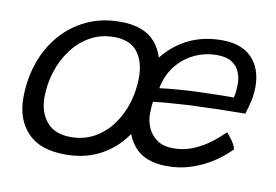

<svg xmlns="http://www.w3.org/2000/svg" viewBox="-64 -638 1085 756"><g transform="rotate(10 478.5 -260.0)"><path d="M237.5 16.5Q135.5 16.5 85.8 -36.2Q36 -89 36 -174.5Q36 -249 58.5 -314.5Q81 -380 123.8 -429.8Q166.5 -479.5 226.5 -507.8Q286.5 -536 361 -536Q456.5 -536 501 -484Q545.5 -432 545.5 -340Q545.5 -267 524.8 -202.5Q504 -138 464.2 -88.5Q424.5 -39 367.5 -11.2Q310.5 16.5 237.5 16.5ZM246 -55Q298.5 -55 340 -78.2Q381.5 -101.5 410.8 -141Q440 -180.5 455.2 -230.2Q470.5 -280 470.5 -332.5Q470.5 -395.5 441 -434Q411.5 -472.5 347 -472.5Q294 -472.5 251.5 -448.5Q209 -424.5 179 -384Q149 -343.5 133.2 -293.2Q117.5 -243 117.5 -191Q117.5 -131.5 149.8 -93.2Q182 -55 246 -55ZM888 -118.5Q875.5 -105.5 852.8 -86.8Q830 -68 798.2 -50.2Q766.5 -32.5 726.8 -20.2Q687 -8 639.5 -8Q548.5 -8 506 -60.5Q463.5 -113 463.5 -201Q463.5 -296 501.5 -371.5Q539.5 -447 608 -490.5Q676.5 -534 767.5 -534Q846.5 -534 887.5 -491.2Q928.5 -448.5 928.5 -375.5Q928.5 -348.5 923 -322Q917.5 -295.5 907.5 -265Q903.5 -265 884.5 -264.8Q865.5 -264.5 838.5 -264Q811.5 -263.5 782.2 -262.8Q753 -262 729 -261Q696 -260.5 659.2 -258Q622.5 -255.5 590.8 -253Q559 -250.5 541.5 -248Q539.5 -237 538.8 -224.5Q538 -212 538 -199Q538 -169 550.2 -142.2Q562.5 -115.5 587.2 -98.5Q612 -81.5 651 -81.5Q691 -81.5 724.5 -94.5Q758 -107.5 784 -125.5Q810 -143.5 826.8 -159.2Q843.5 -175 850 -180Q852.5 -177.5 858.2 -170.8Q864 -164 870.5 -154.8Q877 -145.5 882 -136Q887 -126.5 888 -118.5ZM556.5 -305Q578 -308 626.5 -312.2Q675 -316.5 740.5 -318Q766.5 -319 790.8 -319.2Q815 -319.5 832 -319.8Q849 -320 852 -320Q855 -330.5 856.5 -345Q858 -359.5 858 -374.5Q858 -400 848.8 -422.5Q839.5 -445 817.8 -459Q796 -473 758 -473Q711 -473 668.8 -453.2Q626.5 -433.5 596.8 -396Q567 -358.5 556.5 -305Z"/></g></svg>

Font: Grandstander Thin Light
Style: Italic
Weight: 300
Italic angle: -15°
Version: Version 1.200